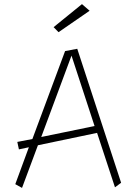

<svg xmlns="http://www.w3.org/2000/svg" viewBox="-20 -916 653 932"><path d="M240.2 -784.2 264.2 -759.8 415 -863.8 377.9 -896ZM355 -679.2 295.9 -668 137.2 -241.2 64 -227.1 71.8 -190.9 120.1 -201.2 54.2 -22 86.9 -3.9 164.1 -210.9 451.2 -271 538.1 -6.8 567.9 -28.8ZM180.2 -251 327.1 -646 439 -304.2Z"/></svg>

Font: Comic Neue Angular Light
Style: Regular
Weight: 300
Designer: Craig Rozynski
Foundry: Craig Rozynski
Version: Version 2.003